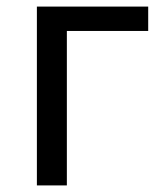

<svg xmlns="http://www.w3.org/2000/svg" viewBox="-20 -563 499 583"><path d="M92 -543H430V-469H183V0H92Z"/></svg>

Font: SpoqaHanSans-Regular
Style: Regular
Weight: 400
Designer: [Spoqa Han Sans] Dong-huui Kim \uAE40 \uB3D9 \uD718  Younghwa Kang \uAC15 \uC601 \uD654  [Noto Sans] Ryoko NISHIZUKA \u8
Foundry: Spoqa (http://www.spoqa-han-sans.com)
Version: Version 2.000